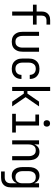

<svg xmlns="http://www.w3.org/2000/svg" viewBox="1342 -2118 990 3715"><g transform="rotate(90 1837.5 -260.0)"><path d="M202 0V-402H70V-473H202V-566Q202 -589 206 -611.5Q210 -634 220 -654.5Q230 -675 246.5 -691Q263 -707 283 -717Q303 -727 325.5 -731Q348 -735 371 -735H455V-664H371Q352 -664 333.5 -657.5Q315 -651 302.5 -637Q290 -623 285.5 -604Q281 -585 281 -566V-473H455V-402H281V0Z M787 8Q760 8 733.5 2.5Q707 -3 683.5 -16.5Q660 -30 642.5 -51Q625 -72 614 -97Q603 -122 599 -148.5Q595 -175 595 -202V-520H674V-202Q674 -185 676 -168.5Q678 -152 684 -135.5Q690 -119 699.5 -105Q709 -91 723 -81Q737 -71 753.5 -67Q770 -63 787 -63Q805 -63 821.5 -67Q838 -71 852 -81Q866 -91 875.5 -105Q885 -119 891 -135.5Q897 -152 899 -168.5Q901 -185 901 -202V-520H980V-202Q980 -175 976 -148.5Q972 -122 961 -97Q950 -72 932.5 -51Q915 -30 891.5 -16.5Q868 -3 841.5 2.5Q815 8 787 8Z M1310 8Q1282 8 1255 2.5Q1228 -3 1204 -16Q1180 -29 1161.5 -50Q1143 -71 1131.5 -96Q1120 -121 1116 -148Q1112 -175 1112 -202V-318Q1112 -345 1116 -372Q1120 -399 1131.5 -424Q1143 -449 1161.5 -470Q1180 -491 1204 -504Q1228 -517 1255 -522.5Q1282 -528 1310 -528Q1335 -528 1360 -524Q1385 -520 1408 -509Q1431 -498 1450.5 -481Q1470 -464 1482.5 -442Q1495 -420 1501 -395Q1507 -370 1507 -345V-340H1428V-343Q1428 -366 1420 -388.5Q1412 -411 1395 -427Q1378 -443 1355.5 -450Q1333 -457 1310 -457Q1292 -457 1275 -453Q1258 -449 1243.5 -439.5Q1229 -430 1218.5 -416Q1208 -402 1201.5 -385.5Q1195 -369 1193 -352Q1191 -335 1191 -318V-202Q1191 -185 1193 -168Q1195 -151 1201.5 -134.5Q1208 -118 1218.5 -104Q1229 -90 1243.5 -80.5Q1258 -71 1275 -67Q1292 -63 1310 -63Q1333 -63 1355.5 -70Q1378 -77 1395 -93Q1412 -109 1420 -131.5Q1428 -154 1428 -177V-180H1507V-175Q1507 -150 1501 -125Q1495 -100 1482.5 -78Q1470 -56 1450.5 -39Q1431 -22 1408 -11Q1385 0 1360 4Q1335 8 1310 8Z M1661 0V-735H1740V-295H1791L1946 -520H2038L1859 -260L2038 0H1946L1791 -225H1740V0Z M2181 0V-71H2330V-449H2196V-520H2409V-71H2544V0ZM2367 -608Q2355 -608 2342.5 -611.5Q2330 -615 2321.5 -624Q2313 -633 2309 -645Q2305 -657 2305 -670Q2305 -683 2309 -695Q2313 -707 2321.5 -716Q2330 -725 2342.5 -729Q2355 -733 2368 -733Q2380 -733 2392.5 -729Q2405 -725 2413.5 -716Q2422 -707 2426 -695Q2430 -683 2430 -670Q2430 -657 2426 -645Q2422 -633 2413.5 -624Q2405 -615 2392.5 -611.5Q2380 -608 2367 -608Z M2695 0V-520H2774V-428Q2782 -450 2796 -469.5Q2810 -489 2829 -502.5Q2848 -516 2871.5 -522Q2895 -528 2918 -528Q2943 -528 2967.5 -521Q2992 -514 3012 -498.5Q3032 -483 3045.5 -461.5Q3059 -440 3066.5 -416.5Q3074 -393 3077 -368Q3080 -343 3080 -318V0H3001V-318Q3001 -335 2999 -351.5Q2997 -368 2991 -384.5Q2985 -401 2975.5 -415Q2966 -429 2952 -439Q2938 -449 2921.5 -453Q2905 -457 2888 -457Q2870 -457 2853.5 -453Q2837 -449 2823 -439Q2809 -429 2799.5 -415Q2790 -401 2784 -384.5Q2778 -368 2776 -351.5Q2774 -335 2774 -318V0Z M3415 215H3297V144H3415Q3431 144 3446 141Q3461 138 3474.5 130.5Q3488 123 3498.5 111.5Q3509 100 3515.5 85.5Q3522 71 3524 56Q3526 41 3526 25V-93Q3517 -71 3503 -51Q3489 -31 3469 -17.5Q3449 -4 3425.5 2Q3402 8 3378 8Q3353 8 3328 1.5Q3303 -5 3283 -20.5Q3263 -36 3248.5 -57.5Q3234 -79 3226 -103Q3218 -127 3215 -152Q3212 -177 3212 -202V-318Q3212 -343 3215 -368Q3218 -393 3226 -417Q3234 -441 3248.5 -462.5Q3263 -484 3283 -499.5Q3303 -515 3328 -521.5Q3353 -528 3378 -528Q3402 -528 3425.5 -522Q3449 -516 3469 -502.5Q3489 -489 3503 -469Q3517 -449 3526 -427V-520H3605V25Q3605 51 3600.5 76Q3596 101 3585 124Q3574 147 3555.5 165.5Q3537 184 3514 195Q3491 206 3466 210.5Q3441 215 3415 215ZM3408 -63Q3426 -63 3443 -67Q3460 -71 3474.5 -80.5Q3489 -90 3499 -104Q3509 -118 3515.5 -134.5Q3522 -151 3524 -168Q3526 -185 3526 -202V-318Q3526 -335 3524 -352Q3522 -369 3515.5 -385.5Q3509 -402 3499 -416Q3489 -430 3474.5 -439.5Q3460 -449 3443 -453Q3426 -457 3409 -457Q3391 -457 3374 -453Q3357 -449 3342.5 -439.5Q3328 -430 3318 -416Q3308 -402 3301.5 -385.5Q3295 -369 3293 -352Q3291 -335 3291 -318V-202Q3291 -185 3293 -168Q3295 -151 3301.5 -134.5Q3308 -118 3318 -104Q3328 -90 3342.5 -80.5Q3357 -71 3374 -67Q3391 -63 3408 -63Z"/></g></svg>

Font: Iosevka Pride
Style: Regular
Weight: 400
Monospace: yes
Designer: Belleve Invis
Foundry: Belleve Invis
Version: Version 30.3.1; ttfautohint (v1.8.4)